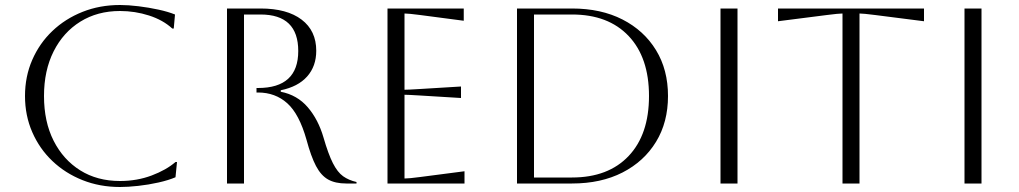

<svg xmlns="http://www.w3.org/2000/svg" viewBox="-20 -734 4076 768"><path d="M688 -86 682 -25Q654 -13 614 -4Q574 5 533 9.5Q492 14 460 14Q379 14 310 -13.5Q241 -41 189.5 -90Q138 -139 109 -205.5Q80 -272 80 -350Q80 -428 109 -494.5Q138 -561 189.5 -610Q241 -659 310 -686.5Q379 -714 460 -714Q493 -714 534 -709Q575 -704 614 -695.5Q653 -687 680 -676L675 -620H669Q632 -654 576 -672Q520 -690 460 -690Q370 -690 301.5 -647.5Q233 -605 194.5 -528.5Q156 -452 156 -350Q156 -247 194.5 -171Q233 -95 301 -52.5Q369 -10 460 -10Q528 -10 586.5 -32Q645 -54 682 -86Z M888 -700H1022Q1128 -700 1186.5 -655.5Q1245 -611 1245 -531Q1245 -469 1208.5 -428Q1172 -387 1103 -373V-367Q1169 -354 1211 -305Q1253 -256 1274 -184Q1293 -118 1311.5 -81.5Q1330 -45 1352.5 -29Q1375 -13 1406 -6V0H1365Q1321 0 1292.5 -16Q1264 -32 1244 -70Q1224 -108 1206 -175Q1177 -278 1129 -321Q1081 -364 1012 -364H1006V-382H1012Q1173 -382 1173 -530Q1173 -676 1022 -676H956V0H888Z M1530 0V-700H1835V-651L1660 -674Q1614 -680 1598 -680V-375Q1611 -375 1660 -378L1824 -388V-342L1660 -352Q1611 -355 1598 -355V-20Q1616 -20 1661 -26L1838 -49V0Z M2048 0V-700H2268Q2384 -700 2470 -656Q2556 -612 2604 -533.5Q2652 -455 2652 -350Q2652 -245 2604 -166.5Q2556 -88 2470 -44Q2384 0 2268 0ZM2268 -676H2116V-24H2268Q2413 -24 2494.5 -110Q2576 -196 2576 -350Q2576 -504 2494.5 -590Q2413 -676 2268 -676Z M2862 0V-700H2930V0Z M3350 0V-680Q3335 -680 3288 -674L3092 -649V-700H3676V-649L3480 -674Q3433 -680 3418 -680V0Z M3838 0V-700H3906V0Z"/></svg>

Font: Aboreto
Style: Regular
Weight: 400
Designer: Dominik Jáger
Foundry: Dominik Jáger
Version: Version 1.001; ttfautohint (v1.8.4.7-5d5b)